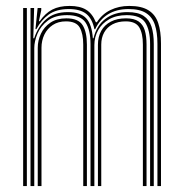

<svg xmlns="http://www.w3.org/2000/svg" viewBox="-20 -627 618 647"><path d="M510.5 0V-479.5Q510.5 -517.2 501.9 -543.4Q493.2 -569.5 472.1 -583Q451 -596.5 413 -596.5Q372.5 -596.5 344 -578.8Q315.5 -561 300.8 -528.5H298.2Q290.5 -565 270 -580.8Q249.5 -596.5 211.8 -596.5Q169.8 -596.5 144.2 -578Q118.8 -559.5 102.5 -528.8H99.5L106.8 -600H119V-592.5L111 -555.5H113.8Q132.2 -582.2 155.9 -594.6Q179.5 -607 214.5 -607Q249.5 -607 270.2 -594.2Q291 -581.5 303 -552.2H306.5Q324 -579.5 352.2 -593.2Q380.5 -607 415.5 -607Q457.2 -607 480.5 -592.2Q503.8 -577.5 513.1 -549.4Q522.5 -521.2 522.5 -480.5V0ZM58 0V-600H70.5V0ZM107.2 0V-465.5Q107.2 -490.8 117.9 -513.5Q128.5 -536.2 150 -550.8Q171.5 -565.2 203.5 -565.2Q244 -565.2 258.4 -542.2Q272.8 -519.2 272.8 -477V0H260.5V-476.8Q260.5 -513 248.8 -534Q237 -555 202.2 -555Q176.2 -555 157.8 -542.8Q139.2 -530.5 129.5 -510.4Q119.8 -490.2 119.8 -466V0ZM82.8 0V-600H95L92.2 -498H95.2Q107.8 -537.2 135.1 -561.8Q162.5 -586.2 208.5 -586.2Q251.5 -586.2 270.6 -565.2Q289.8 -544.2 292.8 -498H295.2Q305.2 -541 335.6 -563.8Q366 -586.5 409.8 -586.2Q444.8 -586.2 463.9 -573.5Q483 -560.8 490.6 -537Q498.2 -513.2 498.2 -479V0H485.8V-478.2Q485.8 -525.5 469.5 -550.8Q453.2 -576 407 -576Q372.2 -576 347.9 -562.1Q323.5 -548.2 310.8 -525.4Q298 -502.5 298 -475.5V0H285V-478.2Q285 -525.5 268.5 -550.8Q252 -576 205.8 -576Q165.8 -576 141.5 -557.8Q117.2 -539.5 106.4 -513.8Q95.5 -488 95.5 -465V0ZM310 0V-476Q310 -503 321.1 -523Q332.2 -543 353.4 -554.1Q374.5 -565.2 404.8 -565.2Q431.8 -565.2 446.8 -554.9Q461.8 -544.5 467.8 -524.9Q473.8 -505.2 473.8 -477V0H461.5V-476.8Q461.5 -514.5 449.2 -534.8Q437 -555 403.5 -555Q377.8 -555 359.2 -545.1Q340.8 -535.2 331 -517.6Q321.2 -500 321.2 -476.8V0Z"/></svg>

Font: Big Shoulders Inline Text Thin Light
Style: Regular
Weight: 300
Version: Version 2.002